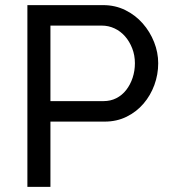

<svg xmlns="http://www.w3.org/2000/svg" viewBox="-20 -730 665 750"><path d="M87 0V-710H383Q430 -710 469.5 -690.5Q509 -671 537.5 -638.5Q566 -606 582 -565.5Q598 -525 598 -483Q598 -439 583 -398Q568 -357 540.5 -325Q513 -293 474.5 -274Q436 -255 389 -255H177V0ZM177 -335H384Q412 -335 434.5 -346.5Q457 -358 473 -378.5Q489 -399 498 -426Q507 -453 507 -483Q507 -514 496.5 -541Q486 -568 468.5 -588Q451 -608 427.5 -619Q404 -630 378 -630H177Z"/></svg>

Font: Boldmen Medium
Style: Regular
Weight: 400
Designer: Matt McInerney, Pablo Impallari, Rodrigo Fuenzalida
Foundry: LIVING CONCEPT
Version: Version 1.000